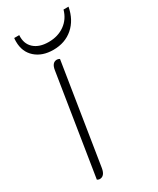

<svg xmlns="http://www.w3.org/2000/svg" viewBox="-178 -736 654 796"><g transform="rotate(-30 148.5 -338.0)"><path d="M40 0 116 -479Q121 -514 145 -514Q151 -514 158 -510L82 -31Q76 4 52 4Q47 4 40 0ZM36 -663Q36 -674 37 -680H61Q58 -640 83 -617Q108 -594 153 -594Q198 -594 230 -617Q262 -640 273 -680H297Q286 -622 248 -589Q210 -556 154 -556Q101 -556 68.5 -585Q36 -614 36 -663Z"/></g></svg>

Font: Thasadith
Style: Italic
Weight: 400
Italic angle: -9°
Designer: Cadson Demak Co.,Ltd.
Foundry: Cadson Demak Co.,Ltd.
Version: Version 1.000; ttfautohint (v1.6)